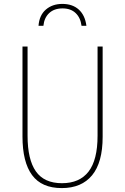

<svg xmlns="http://www.w3.org/2000/svg" viewBox="-20 -952 640 982"><path d="M95 -254V-714H121V-258Q121 -136 163.5 -75.5Q206 -15 297 -15Q387 -15 433 -74.5Q479 -134 479 -258V-714H505V-252Q505 -121 451 -55.5Q397 10 296 10Q193 10 144 -56.5Q95 -123 95 -254ZM422 -820H397Q392 -861 367 -885Q342 -909 300 -909Q257 -909 231.5 -885Q206 -861 202 -820H177Q181 -874 214.5 -903Q248 -932 299 -932Q351 -932 383 -903Q415 -874 422 -820Z"/></svg>

Font: Noto Sans Mono UI Thin
Style: Regular
Weight: 250
Monospace: yes
Designer: Monotype Design team
Foundry: Monotype Imaging Inc.
Version: Version 1.000